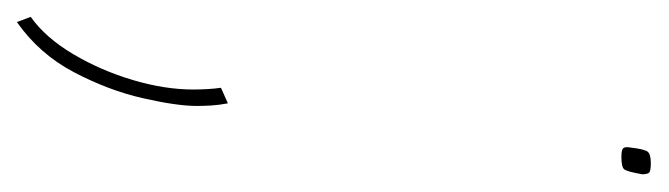

<svg xmlns="http://www.w3.org/2000/svg" viewBox="-372 -274 773 222"><g transform="rotate(90 14.0 -163.5)"><path d="M5 -33 23 -41Q25 -30 25.5 -21.5Q26 -13 26 -5Q26 18 17 57.5Q8 97 -13 137Q-34 177 -71 203L-77 187Q-53 170 -34 138Q-15 106 -4 69Q7 32 7 -1Q7 -9 6.5 -17.5Q6 -26 5 -33ZM74 -506Q76 -523 79 -526.5Q82 -530 92 -530Q100 -530 102.5 -528.5Q105 -527 105 -520Q102 -503 99.5 -499.5Q97 -496 85 -496Q77 -496 75 -498Q73 -500 74 -506Z"/></g></svg>

Font: Georama Condensed Thin
Style: Italic
Weight: 100
Width: 3
Italic angle: -9°
Designer: Jean-Baptiste Levee
Foundry: Production Type
Version: Version 1.000